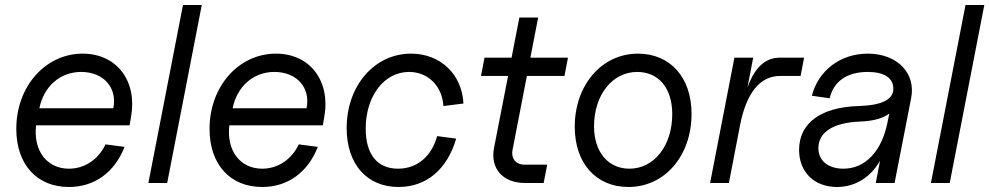

<svg xmlns="http://www.w3.org/2000/svg" viewBox="-20 -730 3947 766"><path d="M255 16C357 16 437 -42 477 -144L401 -154C372 -93 317 -57 255 -57C167 -57 112 -129 124 -230H497L503 -265C528 -408 445 -516 310 -516C161 -516 45 -385 45 -216C45 -74 127 16 255 16ZM432 -298H137C155 -386 220 -443 304 -443C393 -443 449 -380 432 -298Z M572 0H647L785 -710H710Z M1026 16C1128 16 1208 -42 1248 -144L1172 -154C1143 -93 1088 -57 1026 -57C938 -57 883 -129 895 -230H1268L1274 -265C1299 -408 1216 -516 1081 -516C932 -516 816 -385 816 -216C816 -74 898 16 1026 16ZM1203 -298H908C926 -386 991 -443 1075 -443C1164 -443 1220 -380 1203 -298Z M1570 16C1681 16 1764 -54 1800 -177L1724 -187C1702 -106 1644 -57 1568 -57C1486 -57 1439 -113 1439 -217C1439 -346 1512 -443 1612 -443C1688 -443 1744 -387 1749 -307L1829 -317C1823 -435 1736 -516 1620 -516C1473 -516 1363 -387 1363 -219C1363 -75 1444 16 1570 16Z M2074 0H2149L2163 -73H2073C2038 -73 2018 -98 2025 -133L2082 -427H2232L2246 -500H2096L2127 -660H2052L2021 -500H1913L1899 -427H2007L1951 -140C1935 -58 1986 0 2074 0Z M2487 16C2632 16 2739 -108 2739 -276C2739 -421 2654 -516 2525 -516C2381 -516 2273 -391 2273 -224C2273 -79 2358 16 2487 16ZM2491 -57C2406 -57 2350 -124 2350 -226C2350 -351 2423 -443 2522 -443C2608 -443 2662 -378 2662 -275C2662 -149 2590 -57 2491 -57Z M2813 0H2888L2932 -228C2957 -359 3012 -427 3092 -427H3174L3188 -500H3092C3034 -500 2992 -463 2962 -381L2985 -500H2910Z M3319 16C3392 16 3454 -23 3491 -89L3474 0H3549L3615 -338C3635 -439 3559 -516 3442 -516C3333 -516 3245 -449 3219 -348L3290 -338C3306 -406 3360 -443 3442 -443C3506 -443 3543 -420 3544 -378C3546 -334 3500 -310 3407 -307C3255 -303 3168 -239 3168 -132C3168 -43 3229 16 3319 16ZM3345 -57C3284 -57 3245 -89 3245 -139C3245 -203 3305 -241 3411 -245C3465 -247 3503 -258 3528 -277L3521 -243C3498 -126 3432 -57 3345 -57Z M3694 0H3769L3907 -710H3832Z"/></svg>

Font: Uncut Sans
Style: Italic
Weight: 400
Italic angle: -11°
Designer: Kasper Nordkvist
Foundry: UNCUT.wtf
Version: Version 1.304;Glyphs 3.2 (3246)